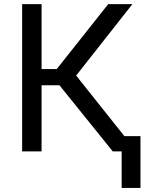

<svg xmlns="http://www.w3.org/2000/svg" viewBox="-20 -731 740 927"><path d="M267.1 -319.3H180.7V0H86.9V-710.9H180.7V-397.5H253.9L502.4 -710.9H619.1L347.7 -366.2L639.2 0H524.4ZM658.2 176.3H567.4V-73.7H658.2Z"/></svg>

Font: Roboto-ThirdPerson-AD3FC
Style: ThirdPerson-AD3FC
Weight: 400
Designer: Google
Version: Version 2.137; 2017